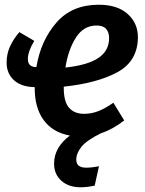

<svg xmlns="http://www.w3.org/2000/svg" viewBox="-20 -563 616 813"><path d="M250 -196V-191Q250 -132 272.5 -106.5Q295 -81 336 -81Q367 -81 396.5 -92.5Q426 -104 460 -128L506 -53Q457 -15 408 1Q347 31 325 58.5Q303 86 303 113Q303 147 345 147Q369 147 399 141L381 223Q348 230 321 230Q271 230 240 202.5Q209 175 209 130Q209 61 276 11Q203 -2 164.5 -55Q126 -108 127 -194Q70 -195 39 -223.5Q8 -252 8 -298Q8 -335 22.5 -366.5Q37 -398 62 -427L125 -390Q98 -345 98 -313Q98 -295 107.5 -287Q117 -279 132 -279H134Q153 -392 219 -467.5Q285 -543 398 -543Q477 -543 520.5 -504Q564 -465 564 -405Q563 -304 477.5 -257.5Q392 -211 250 -196ZM257 -277Q351 -287 396.5 -317.5Q442 -348 442 -402Q442 -426 429.5 -440.5Q417 -455 389 -455Q334 -455 301.5 -404Q269 -353 257 -277Z"/></svg>

Font: Fira Sans Condensed Medium
Style: Italic
Weight: 500
Width: 3
Italic angle: -8°
Designer: bBox Type GmbH & Carrois Corporate GbR & Edenspiekermann AG
Foundry: bBox Type GmbH & Carrois Corporate GbR & Edenspiekermann AG
Version: Version 4.301